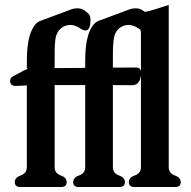

<svg xmlns="http://www.w3.org/2000/svg" viewBox="-20 -749 776 779"><path d="M551.8 -459V-613.8Q551.8 -625 549.8 -627.9L539.6 -635.3Q519.5 -647.9 501 -647.9Q490.2 -647.9 479.5 -643.6Q444.8 -628.9 440.9 -584.5Q438.5 -566.4 438.2 -545.2Q438 -523.9 438 -501.5V-474.6L532.2 -475.1H532.7Q549.3 -475.1 551.8 -459ZM551.8 -444.3Q551.3 -439.9 550.3 -434.6Q543.5 -403.3 515.6 -403.3L438 -403.8V-71.3Q438 -45.9 462.4 -37.4Q486.8 -28.8 486.8 -10.3Q486.8 9.8 464.4 9.8H299.3Q276.9 9.8 276.9 -10.3Q276.9 -28.8 301.3 -37.4Q325.7 -45.9 325.7 -71.3V-403.8H201.7V-71.3Q201.7 -45.9 226.1 -37.4Q250.5 -28.8 250.5 -10.3Q250.5 9.8 228 9.8H62.5Q40 9.8 40 -10.3Q40 -28.8 64.5 -37.4Q88.9 -45.9 88.9 -71.3V-402.3Q83 -402.3 45.9 -400.4H43Q22 -400.4 21 -419.9V-420.9Q21 -434.1 36.6 -441.4Q45.9 -445.8 76.2 -462.4Q84 -466.3 92.3 -469.7Q93.8 -470.2 93.8 -470.7Q93.8 -471.2 88.9 -471.2V-501.5Q88.9 -564.5 100.6 -604.5Q108.4 -631.3 123 -649.4Q131.3 -660.2 147 -665.5L271.5 -711.9Q277.8 -714.4 292.5 -715.3H294.9Q309.6 -715.3 322.8 -707Q337.9 -696.3 343.3 -687.5Q347.2 -679.7 347.2 -668Q347.2 -663.6 346.7 -659.2Q345.2 -629.9 330.1 -625.5H326.7Q316.9 -625.5 303.2 -635.3Q283.2 -647.9 264.6 -647.9Q253.9 -647.9 243.2 -643.6Q208.5 -628.9 204.1 -584.5Q202.1 -566.4 201.9 -545.2Q201.7 -523.9 201.7 -501.5V-472.7L325.7 -473.6V-501.5Q325.7 -567.4 337.4 -604.5Q345.7 -633.3 359.9 -649.4Q368.2 -660.2 383.3 -665.5L507.8 -711.9Q514.2 -714.4 528.8 -715.3H531.2Q545.9 -715.3 559.1 -707Q567.4 -701.2 568.4 -700.7Q582.5 -703.1 604.2 -709.7Q626 -716.3 664.6 -729V-71.3Q664.6 -45.9 689 -37.4Q713.4 -28.8 713.4 -10.3Q713.4 9.8 690.9 9.8H525.4Q502.9 9.8 502.9 -10.3Q502.9 -28.8 527.3 -37.4Q551.8 -45.9 551.8 -71.3Z"/></svg>

Font: Caudex
Style: Bold
Weight: 700
Version: Version 1.01